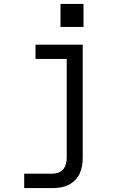

<svg xmlns="http://www.w3.org/2000/svg" viewBox="-20 -749 640 984"><path d="M104 215V141H250Q265 141 280 135.5Q295 130 304.5 118Q314 106 318 91Q322 76 322 60V-447H162V-520H404V60Q404 81 400.5 101.5Q397 122 388 141Q379 160 364 175Q349 190 330.5 199Q312 208 291 211.5Q270 215 250 215ZM290 -611V-729H408V-611Z"/></svg>

Font: Iosevka SS04 Extended
Style: Regular
Weight: 400
Width: 7
Monospace: yes
Designer: Belleve Invis
Foundry: Belleve Invis
Version: Version 19.0.0; ttfautohint (v1.8.4)